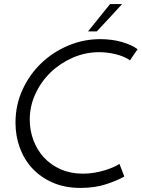

<svg xmlns="http://www.w3.org/2000/svg" viewBox="-20 -914 695 942"><path d="M590 -48Q555 -28 500 -10Q445 8 375 8Q299 8 240 -17.5Q181 -43 140 -86.5Q99 -130 77.5 -188.5Q56 -247 56 -312Q56 -399 90.5 -474Q125 -549 182.5 -604Q240 -659 315 -690.5Q390 -722 472 -722Q499 -722 526.5 -718.5Q554 -715 578 -708Q602 -701 622 -692Q642 -683 655 -672Q649 -664 645.5 -659Q642 -654 638.5 -648.5Q635 -643 630 -636Q625 -629 618 -618Q589 -638 547.5 -648Q506 -658 467 -658Q399 -658 337 -631Q275 -604 228 -558.5Q181 -513 153.5 -453Q126 -393 126 -327Q126 -274 144 -226Q162 -178 195.5 -141.5Q229 -105 277.5 -83.5Q326 -62 386 -62Q415 -62 442.5 -66.5Q470 -71 494 -78.5Q518 -86 536.5 -94Q555 -102 566 -110ZM412 -760 520 -894H579Q548 -860 517 -826.5Q486 -793 455 -760Z"/></svg>

Font: Josefin Sans
Style: Italic
Weight: 400
Italic angle: -7.5°
Designer: Santiago Orozco
Foundry: Typemade